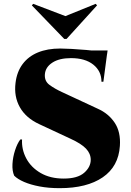

<svg xmlns="http://www.w3.org/2000/svg" viewBox="-20 -967 685 1001"><path d="M294 -714Q316 -714 353 -712Q390 -710 430 -706.5Q470 -703 500 -699.5Q530 -696 539 -692L519 -541H509Q509 -596 466.5 -630Q424 -664 350 -664Q289 -664 253 -640.5Q217 -617 214 -580Q211 -544 238.5 -524Q266 -504 303 -487L490 -400Q546 -375 578 -327Q610 -279 605 -206Q598 -99 515.5 -42.5Q433 14 291 14Q233 14 186 5Q139 -4 105.5 -18.5Q72 -33 54 -51Q43 -76 45 -112Q47 -148 58.5 -183.5Q70 -219 86 -240H95Q92 -188 117 -141Q142 -94 192 -65Q242 -36 312 -36Q384 -36 418.5 -66Q453 -96 453 -134Q453 -166 428.5 -192Q404 -218 347 -244L184 -320Q115 -352 83.5 -408Q52 -464 61 -535Q68 -593 98 -633Q128 -673 177.5 -693.5Q227 -714 294 -714ZM541 -704 538 -683H393V-704ZM486 -939 479 -947 321 -883 153 -947 146 -939 315 -764H327Z"/></svg>

Font: Cinzel Black
Style: Regular
Weight: 900
Designer: Natanael Gama
Version: Version 2.000